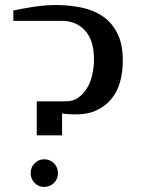

<svg xmlns="http://www.w3.org/2000/svg" viewBox="-20 -721 558 752"><path d="M32.2 -639.2V-680.2Q63.5 -686.5 111.3 -694.3Q154.8 -701.2 201.2 -701.2Q251 -701.2 298.8 -691.4Q346.2 -681.6 381.8 -657.7Q417.5 -633.8 439.5 -590.8Q460.9 -548.8 460.9 -483.9Q460.9 -438 450.2 -399.9Q439.5 -361.3 415.5 -332.5Q392.6 -304.7 356 -288.1Q320.8 -272 270 -272.9Q267.1 -272.9 247.6 -273.9Q233.4 -274.4 223.1 -276.9V-190.9H124V-324.2H237.8Q265.1 -324.2 284.2 -336.9Q303.7 -349.6 318.4 -372.1Q333 -394 340.3 -423.8Q348.1 -456.1 348.1 -487.8Q348.1 -564 312.5 -602.1Q277.3 -639.2 224.1 -639.2ZM152.8 -97.2Q175.8 -97.2 191.4 -81.5Q207 -65.9 207 -43Q207 -20 191.4 -4.4Q175.8 11.2 152.8 11.2Q131.3 11.2 115.7 -4.4Q100.1 -20 100.1 -43Q100.1 -65.9 115.7 -81.5Q131.3 -97.2 152.8 -97.2Z"/></svg>

Font: SimahzazaarabicW05-Medium
Style: Regular
Weight: 500
Designer: Ahmed zaza
Foundry: Ahmed zaza
Version: Version 1.001